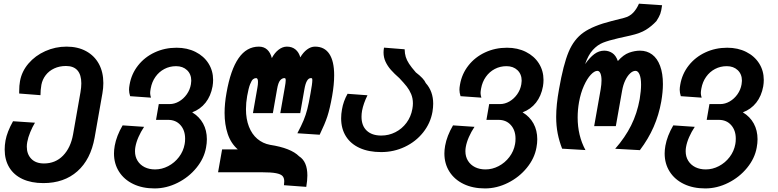

<svg xmlns="http://www.w3.org/2000/svg" viewBox="-20 -814 4240 1046"><path d="M5.5 0.5Q5.5 -23 10 -48.5Q18.5 -95.5 51 -153.5L170.5 -145.5Q156.5 -122.5 144.8 -94Q133 -65.5 128.5 -40.5Q126 -26.5 126 -15Q126 26 150.5 51.2Q175 76.5 219.5 76.5Q282 76.5 323.5 33.8Q365 -9 378 -81.5L418.5 -312Q423 -338.5 423 -360Q423 -406.5 402 -430.5Q381 -454.5 339.5 -454.5Q304 -454.5 275.5 -441.2Q247 -428 229 -404.5Q211 -381 205.5 -352Q200.5 -323 200.5 -295.5L84.5 -304.5V-315.5Q84.5 -348.5 89 -372Q98.5 -425 135.2 -468Q172 -511 226.8 -535.5Q281.5 -560 342.5 -560Q404 -560 449.2 -535.2Q494.5 -510.5 518.8 -465.8Q543 -421 543 -361.5Q543 -334 538 -306L495.5 -64.5Q474 55 401.5 119.2Q329 183.5 216 183.5Q150.5 183.5 103 161.5Q55.5 139.5 30.5 98.2Q5.5 57 5.5 0.5Z M601 22Q601 3 605 -20Q614.5 -73.5 648 -131L765 -123Q747 -96 734.5 -67.5Q722 -39 717.5 -13Q715.5 -2.5 715.5 10Q715.5 39.5 729.5 62Q743.5 84.5 768.2 96.8Q793 109 825 109Q862 109 896.5 91Q931 73 955 41.5Q979 10 986 -29Q988.5 -41.5 988.5 -58.5Q988.5 -104 963.2 -132.5Q938 -161 896 -161H830L845 -247H904Q930.5 -247 955.2 -261.2Q980 -275.5 997.5 -300.2Q1015 -325 1020 -354.5Q1022 -368.5 1022 -374Q1022 -410 999 -431.8Q976 -453.5 939.5 -453.5Q904.5 -453.5 875.5 -438.2Q846.5 -423 827 -395.5Q807.5 -368 801 -332Q798 -315.5 798 -307Q798 -297 802.5 -282L689 -290Q683 -309 683 -325Q683 -336.5 686 -353Q696 -411.5 732 -457.2Q768 -503 822.8 -528.5Q877.5 -554 942 -554Q1000 -554 1045.2 -531.2Q1090.5 -508.5 1115.8 -468.5Q1141 -428.5 1141 -378.5Q1141 -361.5 1138 -343.5Q1128.5 -291 1100 -254.8Q1071.5 -218.5 1027 -202Q1066 -178.5 1086.5 -141Q1107 -103.5 1107 -55.5Q1107 -33.5 1102.5 -10Q1092 49 1050.2 100.2Q1008.5 151.5 947.5 182Q886.5 212.5 822 212.5Q756 212.5 706 188.5Q656 164.5 628.5 121.2Q601 78 601 22Z M1528.5 174Q1528.5 155 1519 144.8Q1509.5 134.5 1483.5 129.5Q1457.5 124.5 1407.5 124.5H1168L1190 0H1275.5Q1237.5 -33.5 1220.5 -84.8Q1203.5 -136 1203.5 -198.5Q1203.5 -250 1214 -308Q1236 -434 1279.8 -497Q1323.5 -560 1390.5 -560Q1418 -560 1435.8 -543.5Q1453.5 -527 1461 -497.5Q1476 -526.5 1497.8 -543.2Q1519.5 -560 1543 -560Q1571 -560 1589.8 -544.5Q1608.5 -529 1616 -501.5Q1632 -529 1653 -544.5Q1674 -560 1696 -560Q1748 -560 1774.2 -520.2Q1800.5 -480.5 1800.5 -404Q1800.5 -353.5 1789.5 -291Q1777 -221 1763.5 -180Q1750 -139 1721.5 -80L1600 -88Q1622 -129.5 1634 -158.5Q1646 -187.5 1654.2 -219.5Q1662.5 -251.5 1671.5 -304.5Q1681.5 -358.5 1681.5 -377Q1681.5 -385 1679.8 -386.8Q1678 -388.5 1673.5 -388.5Q1649 -388.5 1638.5 -328.5L1615.5 -197.5H1507L1531.5 -337.5Q1536.5 -364.5 1536.5 -376Q1536.5 -384 1534.8 -386.2Q1533 -388.5 1529.5 -388.5Q1516.5 -388.5 1506 -376Q1495.5 -363.5 1489.5 -328.5L1466.5 -197.5H1358L1382.5 -337.5Q1385.5 -353 1385.5 -367.5Q1385.5 -388.5 1375.5 -388.5Q1366.5 -388.5 1358.8 -382.5Q1351 -376.5 1342.5 -355Q1334 -333.5 1326.5 -291Q1320 -254 1320 -219.5Q1320 -165.5 1336.2 -124Q1352.5 -82.5 1382 -57.5Q1411.5 -32.5 1451 -25Q1565 -7.5 1609.5 37.5Q1654.5 66 1654.5 142Q1654.5 169 1648.5 204L1527 195Q1528.5 184 1528.5 174Z M1838.5 -169.5Q1838.5 -193 1843 -217.5Q1850.5 -262.5 1873.5 -303L1982 -295Q1960 -250.5 1952.5 -211Q1949.5 -194 1949.5 -178Q1949.5 -129 1978 -102.2Q2006.5 -75.5 2057 -75.5Q2098 -75.5 2134 -93.8Q2170 -112 2194.5 -145Q2219 -178 2226.5 -220.5Q2229.5 -236.5 2229.5 -251Q2229.5 -278.5 2220 -301.2Q2210.5 -324 2196 -342.5Q2181.5 -361 2156 -388Q2127.5 -413 2109.5 -433.5Q2091.5 -454 2080.5 -477.5Q2069.5 -501 2069.5 -528.5Q2069.5 -539.5 2072 -554.5L2184.5 -545.5Q2185 -522 2190.5 -504Q2196 -486 2208.5 -466.8Q2221 -447.5 2245.5 -419.5Q2289.5 -386 2299.5 -361.5Q2340 -316.5 2340 -249Q2340 -229.5 2336 -204.5Q2325 -142.5 2285.2 -92.5Q2245.5 -42.5 2185.5 -14Q2125.5 14.5 2056.5 14.5Q1988.5 14.5 1939.5 -7.8Q1890.5 -30 1864.5 -71.5Q1838.5 -113 1838.5 -169.5Z M2401 22Q2401 3 2405 -20Q2414.5 -73.5 2448 -131L2565 -123Q2547 -96 2534.5 -67.5Q2522 -39 2517.5 -13Q2515.5 -2.5 2515.5 10Q2515.5 39.5 2529.5 62Q2543.5 84.5 2568.2 96.8Q2593 109 2625 109Q2662 109 2696.5 91Q2731 73 2755 41.5Q2779 10 2786 -29Q2788.5 -41.5 2788.5 -58.5Q2788.5 -104 2763.2 -132.5Q2738 -161 2696 -161H2630L2645 -247H2704Q2730.5 -247 2755.2 -261.2Q2780 -275.5 2797.5 -300.2Q2815 -325 2820 -354.5Q2822 -368.5 2822 -374Q2822 -410 2799 -431.8Q2776 -453.5 2739.5 -453.5Q2704.5 -453.5 2675.5 -438.2Q2646.5 -423 2627 -395.5Q2607.5 -368 2601 -332Q2598 -315.5 2598 -307Q2598 -297 2602.5 -282L2489 -290Q2483 -309 2483 -325Q2483 -336.5 2486 -353Q2496 -411.5 2532 -457.2Q2568 -503 2622.8 -528.5Q2677.5 -554 2742 -554Q2800 -554 2845.2 -531.2Q2890.5 -508.5 2915.8 -468.5Q2941 -428.5 2941 -378.5Q2941 -361.5 2938 -343.5Q2928.5 -291 2900 -254.8Q2871.5 -218.5 2827 -202Q2866 -178.5 2886.5 -141Q2907 -103.5 2907 -55.5Q2907 -33.5 2902.5 -10Q2892 49 2850.2 100.2Q2808.5 151.5 2747.5 182Q2686.5 212.5 2622 212.5Q2556 212.5 2506 188.5Q2456 164.5 2428.5 121.2Q2401 78 2401 22Z M3010 -177Q3010 -243 3025.5 -328Q3049 -462.5 3077.8 -531.2Q3106.5 -600 3159 -637Q3211.5 -674 3312.5 -699.5L3379.5 -716.5Q3410.5 -724.5 3429.5 -744.8Q3448.5 -765 3461 -794L3587 -785.5Q3583 -754.5 3577 -738.2Q3571 -722 3556 -699Q3530 -671 3499 -651.8Q3468 -632.5 3414.5 -620.5L3347.5 -605.5Q3295.5 -593.5 3265.2 -581.5Q3235 -569.5 3209.8 -542Q3184.5 -514.5 3167.5 -464.5Q3193 -501 3218 -519.5Q3243 -538 3272 -538Q3296 -538 3315.8 -525Q3335.5 -512 3346 -481.5Q3376.5 -516 3407.2 -527Q3438 -538 3467 -538Q3504.5 -538 3532.8 -517Q3561 -496 3576.2 -455Q3591.5 -414 3591.5 -356Q3591.5 -313.5 3582.5 -261Q3569.5 -188 3541 -122.8Q3512.5 -57.5 3466 4L3331.5 -3.5Q3385.5 -65 3418.2 -130.5Q3451 -196 3465 -274Q3472.5 -320 3472.5 -352.5Q3472.5 -388.5 3464.2 -408.2Q3456 -428 3442 -428Q3427.5 -428 3412.8 -414.2Q3398 -400.5 3386.2 -375.8Q3374.5 -351 3369 -319L3335 -127H3217L3252.5 -328Q3257 -355 3257 -375.5Q3257 -400.5 3251 -414.2Q3245 -428 3234.5 -428Q3218.5 -428 3198.5 -406.8Q3178.5 -385.5 3161 -346.5Q3143.5 -307.5 3134.5 -258Q3127 -215.5 3127 -174Q3127 -75 3169.5 3.5L3042.5 -4Q3026.5 -45 3018.2 -87Q3010 -129 3010 -177Z M3601 22Q3601 3 3605 -20Q3614.5 -73.5 3648 -131L3765 -123Q3747 -96 3734.5 -67.5Q3722 -39 3717.5 -13Q3715.5 -2.5 3715.5 10Q3715.5 39.5 3729.5 62Q3743.5 84.5 3768.2 96.8Q3793 109 3825 109Q3862 109 3896.5 91Q3931 73 3955 41.5Q3979 10 3986 -29Q3988.5 -41.5 3988.5 -58.5Q3988.5 -104 3963.2 -132.5Q3938 -161 3896 -161H3830L3845 -247H3904Q3930.5 -247 3955.2 -261.2Q3980 -275.5 3997.5 -300.2Q4015 -325 4020 -354.5Q4022 -368.5 4022 -374Q4022 -410 3999 -431.8Q3976 -453.5 3939.5 -453.5Q3904.5 -453.5 3875.5 -438.2Q3846.5 -423 3827 -395.5Q3807.5 -368 3801 -332Q3798 -315.5 3798 -307Q3798 -297 3802.5 -282L3689 -290Q3683 -309 3683 -325Q3683 -336.5 3686 -353Q3696 -411.5 3732 -457.2Q3768 -503 3822.8 -528.5Q3877.5 -554 3942 -554Q4000 -554 4045.2 -531.2Q4090.5 -508.5 4115.8 -468.5Q4141 -428.5 4141 -378.5Q4141 -361.5 4138 -343.5Q4128.5 -291 4100 -254.8Q4071.5 -218.5 4027 -202Q4066 -178.5 4086.5 -141Q4107 -103.5 4107 -55.5Q4107 -33.5 4102.5 -10Q4092 49 4050.2 100.2Q4008.5 151.5 3947.5 182Q3886.5 212.5 3822 212.5Q3756 212.5 3706 188.5Q3656 164.5 3628.5 121.2Q3601 78 3601 22Z"/></svg>

Font: JuliaMono BoldItalic
Style: Regular
Weight: 700
Italic angle: -9°
Monospace: yes
Designer: cormullion
Foundry: corm
Version: Version 0.049; ttfautohint (v1.8.4)